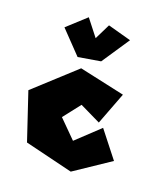

<svg xmlns="http://www.w3.org/2000/svg" viewBox="-122 -733 718 820"><g transform="rotate(20 237.0 -323.0)"><path d="M58 -570 154 -470 255 -487 340 -614 234 -643 199 -572 141 -646ZM335 -238 391 -385 185 -430 5 -265 76 -53 294 0 452 -106 360 -223 258 -127 179 -206 240 -284Z"/></g></svg>

Font: Super Mario
Style: Regular
Weight: 400
Version: Version 1.0